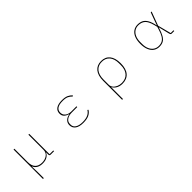

<svg xmlns="http://www.w3.org/2000/svg" viewBox="291 -1876 3418 3418"><g transform="rotate(-45 2000.0 -167.0)"><path d="M288 210V-531H309V-194Q309 -99 354.5 -52.5Q400 -6 483 -6Q558 -6 610 -44Q662 -82 662 -151V-531H683V-19H777V0H694Q677 0 669.5 -7Q662 -14 662 -30V-83H659Q642 -42 597 -14.5Q552 13 481 13Q351 13 307 -87H304L309 46V210Z M1297 -135Q1297 -189 1333.5 -226Q1370 -263 1433 -273V-276Q1377 -293 1347.5 -323.5Q1318 -354 1318 -404Q1318 -473 1369.5 -508.5Q1421 -544 1515 -544Q1594 -544 1639 -523.5Q1684 -503 1717 -467L1701 -453Q1669 -487 1629.5 -506Q1590 -525 1516 -525Q1429 -525 1385 -495Q1341 -465 1341 -411V-398Q1341 -367 1360 -340.5Q1379 -314 1413 -298.5Q1447 -283 1490 -283H1625V-264H1489Q1412 -264 1366 -231Q1320 -198 1320 -145V-123Q1320 -68 1369 -37Q1418 -6 1504 -6Q1586 -6 1636.5 -29Q1687 -52 1716 -100L1732 -88Q1702 -39 1648.5 -13Q1595 13 1504 13Q1404 13 1350.5 -26Q1297 -65 1297 -135Z M2281 -266Q2281 -401 2339.5 -472.5Q2398 -544 2503 -544Q2608 -544 2666 -473Q2724 -402 2724 -266Q2724 -129 2662.5 -58Q2601 13 2489 13Q2420 13 2372.5 -16Q2325 -45 2305 -85H2302V210H2281ZM2701 -240V-291Q2701 -400 2649 -462.5Q2597 -525 2503 -525Q2408 -525 2355 -460.5Q2302 -396 2302 -278V-150Q2302 -108 2328 -75.5Q2354 -43 2397 -24.5Q2440 -6 2489 -6Q2590 -6 2645.5 -68.5Q2701 -131 2701 -240Z M3213 -266Q3213 -356 3239.5 -418.5Q3266 -481 3313.5 -512.5Q3361 -544 3421 -544Q3482 -544 3525.5 -522Q3569 -500 3601.5 -445Q3634 -390 3653 -293H3656L3680 -362L3742 -531H3764L3667 -270L3732 -19H3803V0H3741Q3725 0 3718 -7Q3711 -14 3705 -37L3656 -238H3653Q3624 -140 3592 -85.5Q3560 -31 3519.5 -9Q3479 13 3421 13Q3360 13 3313 -18.5Q3266 -50 3239.5 -113Q3213 -176 3213 -266ZM3627 -217 3642 -266 3626 -328Q3598 -438 3549 -481.5Q3500 -525 3421 -525Q3367 -525 3325 -496.5Q3283 -468 3259.5 -415Q3236 -362 3236 -291V-240Q3236 -169 3259.5 -116Q3283 -63 3325 -34.5Q3367 -6 3421 -6Q3474 -6 3510.5 -26Q3547 -46 3575 -91.5Q3603 -137 3627 -217Z"/></g></svg>

Font: IBM Plex Sans JP Thin
Style: Regular
Weight: 100
Designer: Mike Abbink; Paul van der Laan; Pieter van Rosmalen; Wujin Sim; Yejin Wi; Jinhee Kim; Boomi Park; Yona Kim; Kichan Ma
Foundry: Sandoll Inc.
Version: Version 1.001